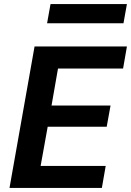

<svg xmlns="http://www.w3.org/2000/svg" viewBox="-20 -930 648 950"><path d="M27 0 151 -700H608L589 -591H267L235 -408H527L508 -303H216L181 -109H503L484 0ZM213 -815 230 -910H608L591 -815Z"/></svg>

Font: DM Sans 10pt
Style: Bold Italic
Weight: 700
Italic angle: -10°
Version: Version 4.004;gftools[0.9.30]